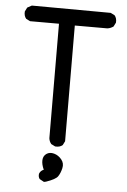

<svg xmlns="http://www.w3.org/2000/svg" viewBox="-58 -753 615 930"><g transform="rotate(5 250.0 -288.0)"><path d="M191.4 134.8 169.9 123Q162.1 113.3 164.1 97.7Q169.9 82 185.5 76.2Q173.8 50.8 174.8 30.3Q175.8 9.8 191.4 -1Q207 -11.7 228.5 -5.9Q250 0 265.1 18.6Q280.3 37.1 274.4 61.5Q268.6 85.9 257.8 101.6Q247.1 117.2 201.2 132.8ZM230.5 -41 210.9 -50.8Q201.2 -62.5 199.2 -78.1L197.3 -634.8H56.6L37.1 -644.5Q25.4 -658.2 27.3 -679.7L37.1 -699.2L58.6 -710.9L442.4 -709L461.9 -699.2Q473.6 -685.5 471.7 -664.1L461.9 -644.5Q448.2 -634.8 432.6 -632.8H274.4L276.4 -70.3L266.6 -50.8Q252.9 -39.1 230.5 -41Z"/></g></svg>

Font: JasonHandwriting2
Style: Regular
Weight: 400
Version: Version 1.05.10